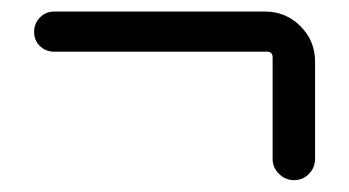

<svg xmlns="http://www.w3.org/2000/svg" viewBox="-20 -423 595 327"><path d="M444.3 -152.3V-325.2Q444.3 -335 434.6 -335H72.3Q57.6 -335 47.9 -344.7Q38.1 -354.5 38.1 -368.7Q38.1 -382.8 47.9 -393.1Q57.6 -403.3 72.3 -403.3H431.6Q466.8 -403.3 491.7 -378.4Q516.6 -353.5 516.6 -318.4V-152.3Q516.6 -137.7 506.3 -127Q496.1 -116.2 481 -116.2Q465.8 -116.2 455.1 -127Q444.3 -137.7 444.3 -152.3Z"/></svg>

Font: Gen Jyuu GothicX Regular
Style: Regular
Weight: 400
Designer: [Source Han Sans]
Ryoko NISHIZUKA  (kana & ideographs); Paul D. Hunt (Latin, Greek & Cyrillic); Wenlong ZHANG  (bopomofo
Version: Version 1.002.20150607